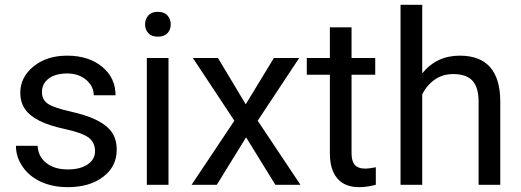

<svg xmlns="http://www.w3.org/2000/svg" viewBox="-20 -770 2171 800"><path d="M376 -140.1C376 -117.2 365.7 -98.6 345.2 -85C324.2 -70.8 296.9 -64 262.7 -64C225.6 -64 195.8 -72.8 173.3 -90.8C150.4 -108.4 138.2 -132.3 136.7 -162.6H46.4C46.4 -131.3 55.7 -102.5 74.2 -75.7C92.3 -48.8 117.7 -27.8 150.4 -12.7C183.1 2.4 220.2 9.8 262.7 9.8C322.8 9.8 372.1 -4.4 409.7 -33.2C447.3 -61.5 466.3 -99.1 466.3 -146.5C466.3 -174.8 459.5 -198.7 446.3 -218.8C432.6 -238.3 411.6 -254.9 383.8 -269C356 -283.2 319.3 -294.9 274.4 -305.2C229 -315.4 197.8 -325.7 180.7 -336.9C163.6 -348.1 154.8 -364.3 154.8 -386.2C154.8 -409.2 164.1 -428.2 182.6 -442.4C201.2 -456.5 227.1 -463.9 259.8 -463.9C291.5 -463.9 318.4 -455.1 339.4 -437C360.4 -418.9 370.6 -397.9 370.6 -373H461.4C461.4 -421.4 442.9 -460.9 405.8 -491.7C368.2 -522.5 319.8 -538.1 259.8 -538.1C202.6 -538.1 156.2 -522.9 119.6 -493.2C83 -463.4 64.5 -426.8 64.5 -383.3C64.5 -357.4 70.8 -335 84 -315.9C96.7 -296.9 116.7 -280.8 143.6 -267.1C170.4 -253.4 206.5 -241.7 252.4 -231.9C297.9 -222.2 330.1 -210.4 348.6 -197.3C366.7 -183.6 376 -164.6 376 -140.1Z M682.1 0V-528.3H591.8V0ZM584.5 -668.5C584.5 -653.8 588.9 -641.6 598.1 -631.8C606.9 -622.1 620.1 -617.2 637.7 -617.2C655.3 -617.2 668.5 -622.1 677.7 -631.8C687 -641.6 691.4 -653.8 691.4 -668.5C691.4 -683.1 687 -695.3 677.7 -705.6C668.5 -715.8 655.3 -720.7 637.7 -720.7C620.1 -720.7 606.9 -715.8 598.1 -705.6C588.9 -695.3 584.5 -683.1 584.5 -668.5Z M1003.9 -335.4 888.2 -528.3H783.7L956.5 -267.1L778.3 0H883.3L1005.4 -197.8L1127.4 0H1231.9L1053.7 -267.1L1226.6 -528.3H1121.1Z M1444.8 -656.2H1354.5V-528.3H1258.3V-458.5H1354.5V-130.9C1354.5 -85.9 1364.7 -51.3 1385.3 -26.9C1405.8 -2.4 1436 9.8 1476.6 9.8C1499 9.8 1522 6.3 1545.9 0V-73.2C1527.8 -69.3 1513.2 -67.4 1502.9 -67.4C1481.9 -67.4 1466.8 -72.8 1458 -83.5C1449.2 -93.8 1444.8 -109.9 1444.8 -130.9V-458.5H1543.5V-528.3H1444.8Z M1739.3 -464.4V-750H1648.9V0H1739.3V-376.5C1751.5 -401.9 1769 -422.4 1791 -438C1813 -453.6 1838.9 -461.4 1868.2 -461.4C1904.3 -461.4 1931.2 -452.1 1948.2 -434.1C1965.3 -416 1973.6 -387.7 1974.1 -349.6V0H2064.5V-349.1C2063.5 -475.1 2007.3 -538.1 1895.5 -538.1C1831.5 -538.1 1779.3 -513.7 1739.3 -464.4Z"/></svg>

Font: Vazir
Style: Regular
Weight: 400
Designer: Saber Rastikerdar
Foundry: Saber Rastikerdar
Version: Version 27.002;January 24, 2021;FontCreator 13.0.0.2683 64-b